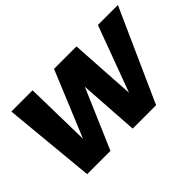

<svg xmlns="http://www.w3.org/2000/svg" viewBox="-92 -827 1095 1095"><g transform="rotate(-45 455.5 -279.0)"><path d="M105 0 51.8 -558.1H223.1L231 -159.2L396 -558.1H577.1L602.1 -159.2L750 -558.1H911.1L661.1 0H472.2L448.2 -361.8L293 0Z"/></g></svg>

Font: Poppins
Style: Bold Italic
Weight: 700
Italic angle: -10°
Designer: Ninad Kale (Devanagari), Jonny Pinhorn (Latin)
Foundry: Indian Type Foundry
Version: Version 3.200;PS 1.000;hotconv 16.6.54;makeotf.lib2.5.65590